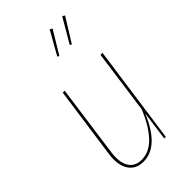

<svg xmlns="http://www.w3.org/2000/svg" viewBox="-241 -867 955 955"><g transform="rotate(-45 236.0 -390.0)"><path d="M397.9 -789.1 410.6 -781.2 332.5 -655.8 323.2 -661.1ZM307.6 -786.6 320.8 -779.3 247.6 -658.7 238.3 -664.1ZM172.4 9.3Q119.1 9.3 93.5 -30.5Q67.9 -70.3 77.6 -140.1L130.9 -518.1H144.5L92.3 -140.1Q83 -74.7 104.2 -39.3Q125.5 -3.9 172.4 -3.9Q227.1 -3.9 271.5 -51Q315.9 -98.1 350.1 -182.1L396.5 -518.1H410.6L337.9 0H326.7L347.7 -154.3Q279.3 9.3 172.4 9.3Z"/></g></svg>

Font: Fira Sans Compressed Hair
Style: Italic
Weight: 100
Width: 3
Italic angle: -8°
Designer: Carrois Corporate & Edenspiekermann AG
Foundry: Carrois Corporate GbR & Edenspiekermann AG
Version: Version 4.203;PS 004.203;hotconv 1.0.88;makeotf.lib2.5.64775